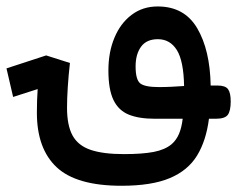

<svg xmlns="http://www.w3.org/2000/svg" viewBox="-102 -371 749 607"><path d="M282.2 216.3Q139.6 216.3 77.1 157.7Q14.6 99.1 14.6 -14.6Q14.6 -54.7 17.1 -89.4L-60.5 -64.5L-81.5 -154.8L43.9 -195.8L119.1 -171.9Q114.7 -133.3 112.3 -96.4Q109.9 -59.6 109.9 -30.3Q109.9 25.4 127.4 57.4Q145 89.4 184.6 102.8Q224.1 116.2 289.6 116.2Q347.7 116.2 383.5 109.4Q419.4 102.5 440.4 85Q455.6 71.8 463.9 52.2Q472.2 32.7 475.6 4.4H386.7Q336.9 4.4 304.7 -8.8Q272.5 -22 256.6 -55.2Q240.7 -88.4 240.7 -148.4Q240.7 -206.1 259.8 -251.7Q278.8 -297.4 314 -324Q349.1 -350.6 396.5 -350.6Q481 -350.6 521.5 -281.7Q562 -212.9 564 -100.6H585.9Q610.4 -100.6 618.9 -89.1Q627.4 -77.6 627.4 -50.3Q627.4 -21 618.4 -8.3Q609.4 4.4 580.6 4.4H558.6Q549.8 73.7 521 120.8Q492.2 168 434.8 192.1Q377.4 216.3 282.2 216.3ZM480 -99.1Q478.5 -178.7 457 -212.9Q435.5 -247.1 397 -247.1Q361.3 -247.1 344 -223.4Q326.7 -199.7 326.7 -161.1Q326.7 -119.1 341.3 -107.4Q356 -95.7 400.4 -95.7Q419.9 -95.7 439.9 -96.7Q460 -97.7 480 -99.1Z"/></svg>

Font: Cascadia Code NF
Style: Regular
Weight: 400
Monospace: yes
Designer: Aaron Bell
Foundry: Saja Typeworks
Version: Version 2404.023; ttfautohint (v1.8.4)